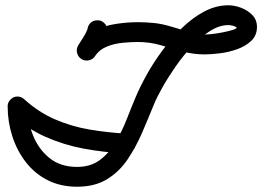

<svg xmlns="http://www.w3.org/2000/svg" viewBox="-20 -670 993 727"><path d="M311 -555Q311 -571 321.5 -582Q332 -593 348 -593Q363 -594 374.5 -583Q386 -572 386 -557Q387 -532 370 -506.5Q353 -481 341 -459Q333 -446 318 -442Q303 -438 289 -446Q276 -454 272 -469Q268 -484 276 -498Q285 -513 295 -528Q305 -543 311 -559Q312 -560 311.5 -557Q311 -554 311 -555Q311 -555 311 -555Q311 -555 311 -555ZM340 -458Q332 -445 316.5 -442Q301 -439 288 -447Q275 -455 272 -470.5Q269 -486 277 -499Q301 -536 338.5 -554.5Q376 -573 419 -579.5Q462 -586 502 -586Q532 -586 562 -583Q592 -580 622 -571Q656 -562 687 -550.5Q718 -539 755 -539Q762 -539 781.5 -541Q801 -543 823.5 -547.5Q846 -552 862 -557Q878 -562 878 -568Q878 -569 879 -565Q880 -561 879 -562Q874 -569 863.5 -572Q853 -575 845 -575Q811 -575 776 -553Q741 -531 707.5 -495.5Q674 -460 645.5 -419Q617 -378 595.5 -340Q574 -302 563 -275Q542 -223 518.5 -168.5Q495 -114 463.5 -67Q432 -20 385.5 8.5Q339 37 272 37Q209 37 160 12Q111 -13 77.5 -56.5Q44 -100 26.5 -154.5Q9 -209 9 -267Q9 -282 20 -293Q31 -304 46 -304Q62 -304 73 -293Q84 -282 84 -267Q84 -210 105 -157.5Q126 -105 167.5 -71.5Q209 -38 272 -38Q323 -38 358 -64Q393 -90 417.5 -131.5Q442 -173 460 -219Q478 -265 494 -303Q510 -341 535.5 -387Q561 -433 595 -479Q629 -525 669 -564Q709 -603 753.5 -626.5Q798 -650 845 -650Q868 -650 893 -640.5Q918 -631 935.5 -613Q953 -595 953 -568Q953 -536 931.5 -515.5Q910 -495 877.5 -483.5Q845 -472 811.5 -468Q778 -464 755 -464Q711 -464 670 -475.5Q629 -487 588 -499Q547 -511 502 -511Q476 -511 444.5 -508Q413 -505 384.5 -493.5Q356 -482 340 -458Q340 -458 340 -458Q340 -458 340 -458ZM21 -239Q10 -250 9 -265.5Q8 -281 19 -292Q29 -304 44.5 -304.5Q60 -305 72 -294Q126 -245 188.5 -218Q251 -191 319 -179.5Q387 -168 458 -164Q458 -164 458 -164Q458 -164 458 -164Q474 -163 484.5 -151.5Q495 -140 494 -125Q493 -109 481.5 -98.5Q470 -88 455 -89Q374 -93 298 -107Q222 -121 152 -152Q82 -183 21 -239Q21 -239 21 -239Q21 -239 21 -239Z"/></svg>

Font: FRB American Cursive Guidelines Arrows Extrabold
Style: Bold Italic
Weight: 800
Italic angle: -25°
Version: Version 2.0;Modular Font Editor K font №1